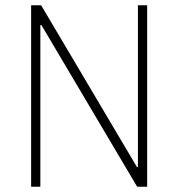

<svg xmlns="http://www.w3.org/2000/svg" viewBox="-20 -708 676 728"><path d="M98 0V-688H136L499 -75H503V-688H538V0H500L137 -613H133V0Z"/></svg>

Font: Saira SemiCondensed Thin
Style: Regular
Weight: 250
Width: 4
Designer: Hector Gatti with collaboration of the Omnibus-Type team
Foundry: Omnibus-Type
Version: Version 1.101